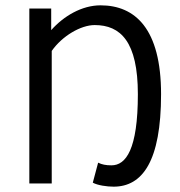

<svg xmlns="http://www.w3.org/2000/svg" viewBox="-20 -688 675 720"><path d="M406 12C514 12 584 -83 584 -335C584 -580 487 -668 357 -668C287 -668 219 -628 172 -575V-656H90V0H174V-497C213 -553 283 -594 335 -594C432 -594 497 -532 497 -335C497 -127 452 -68 398 -68C377 -68 362 -71 348 -78L328 -3C346 7 381 12 406 12Z"/></svg>

Font: SSansPro
Style: Regular
Weight: 400
Designer: Paul D. Hunt
Foundry: Adobe Systems Incorporated
Version: Version 3.006;hotconv 1.0.111;makeotfexe 2.5.65597